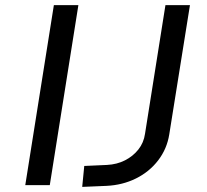

<svg xmlns="http://www.w3.org/2000/svg" viewBox="-20 -725 809 752"><path d="M79 0 191 -705H287L175 0ZM302 7 310 -75 399 -79Q438 -81 469.5 -97Q501 -113 522 -139.5Q543 -166 548 -201L628 -705H724L643 -199Q634 -142 599.5 -97Q565 -52 512.5 -26Q460 0 397 3Z"/></svg>

Font: Nunito Sans 7pt SemiExpanded
Style: Italic
Weight: 400
Width: 6
Italic angle: -9°
Designer: Vernon Adams
Foundry: Vernon Adams
Version: Version 3.101;gftools[0.9.27]